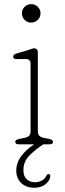

<svg xmlns="http://www.w3.org/2000/svg" viewBox="-20 -696 315 926"><path d="M129.5 -587Q111.5 -587 98.5 -600.2Q85.5 -613.5 85.5 -632Q85.5 -650 98.5 -663Q111.5 -676 129.5 -676Q149 -676 162.2 -663Q175.5 -650 175.5 -632Q175.5 -613.5 162.2 -600.2Q149 -587 129.5 -587ZM162.5 -443V-61Q162.5 -36.5 191.5 -31L216.5 -26Q235.5 -22 235.5 -12Q235.5 0 218.5 0H188.5Q149 26.5 121 55Q93 83.5 93 125.5Q93 154.5 109.2 168.8Q125.5 183 148 183Q164.5 183 180 175.8Q195.5 168.5 203.5 152Q208 143.5 214.5 143.5Q223 143.5 222.5 154.5Q221.5 173.5 200.5 191.5Q179.5 209.5 145.5 209.5Q106.5 209.5 82.5 186.8Q58.5 164 58.5 127.5Q58.5 89 82.5 57Q106.5 25 144.5 0H70.5Q53.5 0 53.5 -12Q53.5 -22 72.5 -26L98.5 -31Q127.5 -36.5 127.5 -61V-387Q127.5 -411 106.5 -411H59.5Q43.5 -411 43.5 -423Q43.5 -433 59.5 -438L114.5 -454Q122 -456.5 130.5 -459.8Q139 -463 143.5 -463Q162.5 -463 162.5 -443Z"/></svg>

Font: Fraunces 9pt S100 Thin
Style: Regular
Weight: 100
Version: Version 1.000; ttfautohint (v1.8.3)